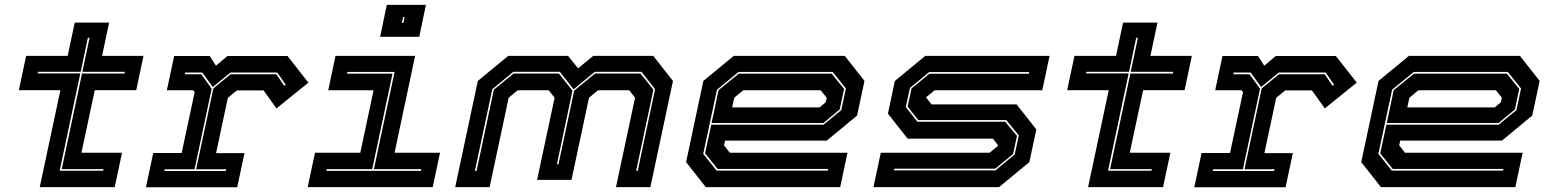

<svg xmlns="http://www.w3.org/2000/svg" viewBox="-20 -770 6382 790"><path d="M143.5 0 228.5 -399H57.5L87.5 -540H258.5L287.5 -677H429L400 -540H570.5L540.5 -399H370L315 -141.5H482L452 0ZM225.5 -67.5H404.5L406 -74H234L317.5 -467.5H492.5L494 -474.5H319L348.5 -614.5H341.5L312 -474.5H136.5L135 -468H310.5Z M580.5 0.5 610.5 -140.5H727.5L781 -391L775 -398.5H666.5L696.5 -539.5H843L868.5 -499.5L915.5 -539.5H1163L1249 -430L1117.5 -324L1064.5 -398H954.5L917.5 -367.5L869 -140H986L956 0.5ZM656.5 -66.5H909L910.5 -73.5H787L858 -406.5L929 -464.5H1117L1149.5 -417L1155.5 -421.5L1121 -471.5H928L855.5 -412L812.5 -471.5H742.5L741 -464.5H808L851 -405L780.5 -73.5H658Z M1544 -618.5 1571.5 -750H1732.5L1705 -618.5ZM1633.5 -676H1640L1645 -700H1638.5ZM1246 0 1276 -141.5H1462.5L1517 -398.5H1330.5L1360.5 -540H1688L1603.5 -141.5H1790.5L1760.5 0ZM1323 -67H1712L1713.5 -74H1518.5L1603.5 -474H1409.5L1408 -467H1595L1511.5 -74H1324.5Z M1853 0 1946 -437 2071 -540H2317.5L2358.5 -489L2421 -540H2668L2749 -437L2656 0H2514.5L2593 -368L2569 -398.5H2440.5L2403.5 -368L2331.5 -30H2190L2262 -368L2238 -398.5H2110L2073 -368L1994.5 0ZM1934 -67H1941L2012 -401L2093 -467.5H2279.5L2335.5 -397L2271.5 -94.5H2278L2342.5 -397L2428.5 -467.5H2615.5L2668.5 -401L2597.5 -67H2604L2675.5 -403L2619.5 -474.5H2427.5L2340 -402.5L2283.5 -474.5H2092L2005.5 -403Z M3456 -540 3537 -437 3506.5 -294.5 3382 -191.5H2963.5L2959 -172L2983 -141.5H3467L3437 0H2884L2803 -103L2874 -437L2999 -540ZM3406 -474H3019L2930 -401L2873.5 -137L2928.5 -68H3386.5L3388 -75H2932.5L2881 -139L2906.5 -257H3368.5L3441.5 -317L3460.5 -406ZM3402 -467 3453 -404 3435 -319.5 3368 -264H2908L2936.5 -399L3020 -467ZM3357 -398.5H3038L3001 -368L2992.5 -328H3352L3377.5 -349L3381.5 -368Z M3574 0 3604 -141.5H4052L4087.5 -171L4065.5 -199.5H3714.5L3633.5 -302.5L3662 -437L3787 -540H4298.5L4268.5 -398.5H3825.5L3790 -369.5L3813 -340.5H4163L4244 -237.5L4215.5 -103L4090.5 0ZM3658.5 -69H4076L4155 -134.5L4172 -213L4120 -276H3758.5L3714.5 -331.5L3730.5 -406L3804 -466.5H4213.5L4215 -473.5H3803L3724 -408L3707 -329.5L3754.5 -269H4116L4164.5 -211L4148.5 -136.5L4075 -76H3660Z M4457 0 4542 -399H4371L4401 -540H4572L4601 -677H4742.5L4713.5 -540H4884L4854 -399H4683.5L4628.5 -141.5H4795.5L4765.5 0ZM4539 -67.5H4718L4719.5 -74H4547.5L4631 -467.5H4806L4807.5 -474.5H4632.5L4662 -614.5H4655L4625.5 -474.5H4450L4448.5 -468H4624Z M4894 0.5 4924 -140.5H5041L5094.5 -391L5088.5 -398.5H4980L5010 -539.5H5156.5L5182 -499.5L5229 -539.5H5476.5L5562.5 -430L5431 -324L5378 -398H5268L5231 -367.5L5182.5 -140H5299.5L5269.5 0.5ZM4970 -66.5H5222.5L5224 -73.5H5100.5L5171.5 -406.5L5242.5 -464.5H5430.5L5463 -417L5469 -421.5L5434.5 -471.5H5241.5L5169 -412L5126 -471.5H5056L5054.5 -464.5H5121.5L5164.5 -405L5094 -73.5H4971.5Z M6234 -540 6315 -437 6284.5 -294.5 6160 -191.5H5741.5L5737 -172L5761 -141.5H6245L6215 0H5662L5581 -103L5652 -437L5777 -540ZM6184 -474H5797L5708 -401L5651.5 -137L5706.5 -68H6164.5L6166 -75H5710.5L5659 -139L5684.5 -257H6146.5L6219.5 -317L6238.5 -406ZM6180 -467 6231 -404 6213 -319.5 6146 -264H5686L5714.5 -399L5798 -467ZM6135 -398.5H5816L5779 -368L5770.5 -328H6130L6155.5 -349L6159.5 -368Z"/></svg>

Font: Tourney Expanded ExtraBold
Style: Italic
Weight: 800
Width: 7
Italic angle: -12°
Designer: Tyler Finck
Foundry: Etcetera Type Co
Version: Version 1.010; ttfautohint (v1.8.3)